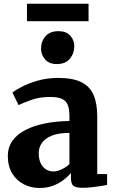

<svg xmlns="http://www.w3.org/2000/svg" viewBox="-20 -972 600 1004"><path d="M187 11Q142 11 104.2 -8.5Q66.5 -28 43.8 -65.2Q21 -102.5 21 -156Q21 -202.5 45.8 -236.8Q70.5 -271 114.8 -293.2Q159 -315.5 217.5 -327Q276 -338.5 343 -339V-364Q343 -399 335 -421.2Q327 -443.5 305.5 -454.2Q284 -465 242.5 -465Q186 -465 143.5 -449.5Q101 -434 77 -422.5L45 -488Q58 -499 92.2 -517.2Q126.5 -535.5 176 -550Q225.5 -564.5 284.5 -564.5Q361 -564.5 405.5 -542.2Q450 -520 469.2 -475.5Q488.5 -431 488.5 -362.5V-62L540 -61.5V-5Q529 -2.5 506.8 1Q484.5 4.5 459 7.2Q433.5 10 412.5 10Q376 10 363.5 -0.5Q351 -11 351 -42V-67.5Q338.5 -52 315.5 -33.5Q292.5 -15 260.2 -2Q228 11 187 11ZM260 -75.5Q279.5 -75.5 303 -86.8Q326.5 -98 343 -114V-277Q286 -277 250.5 -262.5Q215 -248 198.8 -224.2Q182.5 -200.5 182.5 -172Q182.5 -141 192.2 -119.8Q202 -98.5 219.2 -87Q236.5 -75.5 260 -75.5ZM276.5 -637Q236.5 -637 215.5 -661.8Q194.5 -686.5 194.5 -717Q194.5 -755 217.5 -782Q240.5 -809 285.5 -809H286.5Q327 -809 347.8 -785.2Q368.5 -761.5 368.5 -731Q368.5 -693 345.5 -665Q322.5 -637 277.5 -637ZM443 -952.5V-861H121V-952.5Z"/></svg>

Font: Merriweather 28pt ExtraBold
Style: Regular
Weight: 800
Version: Version 2.100